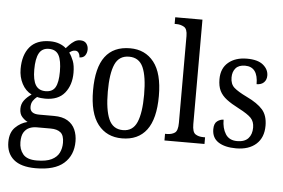

<svg xmlns="http://www.w3.org/2000/svg" viewBox="-62 -850 1742 1180"><g transform="rotate(5 809.0 -260.5)"><path d="M198 239Q107 239 62 200.5Q17 162 17 93Q17 34 49.5 2Q82 -30 124 -40Q106 -49 89.5 -67Q73 -85 73 -117Q73 -147 90 -169.5Q107 -192 134 -210Q96 -229 74.5 -270Q53 -311 53 -361Q53 -447 94 -496.5Q135 -546 219 -546Q251 -546 276.5 -536.5Q302 -527 318 -512Q326 -521 338.5 -534Q351 -547 367 -557.5Q383 -568 403 -568Q429 -568 441 -552.5Q453 -537 453 -516Q453 -495 442 -479Q431 -463 407 -463Q407 -478 399.5 -490Q392 -502 378 -502Q367 -502 358.5 -498Q350 -494 342 -487Q357 -467 368 -438.5Q379 -410 379 -365Q379 -290 339.5 -241Q300 -192 219 -192Q208 -192 193 -193.5Q178 -195 169 -198Q156 -188 145 -172.5Q134 -157 134 -134Q134 -91 191 -91H283Q335 -91 367 -71.5Q399 -52 413.5 -19Q428 14 428 54Q428 139 371.5 189Q315 239 198 239ZM217 -238Q260 -238 277.5 -268.5Q295 -299 295 -365Q295 -434 277 -466.5Q259 -499 216 -499Q174 -499 155.5 -465.5Q137 -432 137 -364Q137 -300 156 -269Q175 -238 217 -238ZM200 191Q259 191 292 174.5Q325 158 338.5 130.5Q352 103 352 69Q352 23 330.5 5.5Q309 -12 269 -12H182Q159 -12 138.5 -3.5Q118 5 104.5 26Q91 47 91 87Q91 131 115.5 161Q140 191 200 191Z M710 10Q616 10 562 -59Q508 -128 508 -269Q508 -409 559.5 -477.5Q611 -546 713 -546Q806 -546 860 -477.5Q914 -409 914 -269Q914 -128 862 -59Q810 10 710 10ZM712 -41Q773 -41 798 -99Q823 -157 823 -269Q823 -381 798 -437.5Q773 -494 711 -494Q649 -494 624 -437.5Q599 -381 599 -269Q599 -157 624.5 -99Q650 -41 712 -41Z M972 0V-41H983Q1013 -41 1032 -54Q1051 -67 1051 -115V-651Q1051 -695 1030 -707Q1009 -719 983 -719H972V-760H1140V-115Q1140 -67 1159 -54Q1178 -41 1208 -41H1219V0Z M1414 10Q1345 10 1305 -16Q1265 -42 1265 -95Q1265 -131 1284 -145Q1303 -159 1323 -159Q1323 -106 1345.5 -70.5Q1368 -35 1417 -35Q1463 -35 1485.5 -59.5Q1508 -84 1508 -126Q1508 -163 1487 -185Q1466 -207 1410 -236Q1363 -260 1333.5 -282.5Q1304 -305 1290 -333.5Q1276 -362 1276 -405Q1276 -472 1319.5 -508.5Q1363 -545 1434 -545Q1501 -545 1534 -517.5Q1567 -490 1567 -452Q1567 -426 1551 -410Q1535 -394 1506 -394Q1506 -501 1426 -501Q1387 -501 1368 -479Q1349 -457 1349 -422Q1349 -381 1373 -359.5Q1397 -338 1453 -311Q1520 -279 1551.5 -243Q1583 -207 1583 -144Q1583 -71 1538 -30.5Q1493 10 1414 10Z"/></g></svg>

Font: Noto Serif Georgian Condensed
Style: Regular
Weight: 400
Width: 3
Designer: Monotype Design Team, Akaki Razmadze
Foundry: Google LLC
Version: Version 2.003; ttfautohint (v1.8.4.7-5d5b)